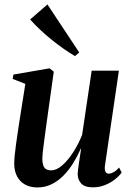

<svg xmlns="http://www.w3.org/2000/svg" viewBox="-20 -832 590 864"><path d="M148.5 11.5Q115.5 11.5 92.2 -1.8Q69 -15 56.5 -39Q44 -63 44 -95.5Q44 -110 46.2 -132.8Q48.5 -155.5 52 -181.8Q55.5 -208 59.2 -231.8Q63 -255.5 65 -271L94 -454.5L37 -477L40.5 -496.5L203 -524.5L222 -509.5L190 -281Q187.5 -262.5 184.2 -238.2Q181 -214 177.8 -190.2Q174.5 -166.5 172.5 -147.5Q170.5 -128.5 170.5 -119Q170.5 -101 174.2 -89Q178 -77 186.8 -71.2Q195.5 -65.5 210 -65.5Q234.5 -65.5 260.2 -88Q286 -110.5 309.5 -147Q333 -183.5 349.5 -225L392.5 -514H515L452 -85Q450 -68 454.8 -59.2Q459.5 -50.5 469 -50.5Q479 -50.5 491.2 -57.2Q503.5 -64 516 -78L527.5 -55.5Q516 -39.5 496.5 -24.2Q477 -9 451.8 1Q426.5 11 398 11Q361 11 345.2 -6.5Q329.5 -24 329.5 -49Q329.5 -53.5 331 -66.5Q332.5 -79.5 335 -96.5Q337.5 -113.5 340.2 -131.2Q343 -149 345 -163H343.5Q328.5 -129 309 -97.5Q289.5 -66 265.2 -41.5Q241 -17 211.8 -2.8Q182.5 11.5 148.5 11.5ZM317.5 -579.5Q293.5 -593.5 266 -612.8Q238.5 -632 210.8 -654.5Q183 -677 158.5 -700.2Q134 -723.5 115.5 -744.5L193.5 -812L336.5 -596Z"/></svg>

Font: Merriweather 120pt SemiBold
Style: Italic
Weight: 600
Italic angle: -7.8°
Version: Version 2.101